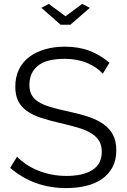

<svg xmlns="http://www.w3.org/2000/svg" viewBox="-20 -953 647 979"><path d="M229 -933 314 -870 399 -933 438 -913 339 -827H289L191 -913ZM504 -577Q474 -611 424 -632Q374 -653 310 -653Q216 -653 173 -617.5Q130 -582 130 -521Q130 -489 141.5 -468.5Q153 -448 177 -433Q201 -418 238.5 -407Q276 -396 327 -385Q384 -373 429.5 -358Q475 -343 507 -320.5Q539 -298 556 -266Q573 -234 573 -186Q573 -137 554 -101Q535 -65 501 -41Q467 -17 420 -5.5Q373 6 317 6Q152 6 32 -97L67 -154Q86 -134 112.5 -116Q139 -98 171.5 -84.5Q204 -71 241 -63.5Q278 -56 319 -56Q404 -56 451.5 -86.5Q499 -117 499 -179Q499 -212 485.5 -234.5Q472 -257 445 -273.5Q418 -290 378 -302Q338 -314 285 -326Q229 -339 187 -353Q145 -367 116 -388Q87 -409 72.5 -438.5Q58 -468 58 -511Q58 -560 76.5 -598.5Q95 -637 129 -662.5Q163 -688 209 -701.5Q255 -715 311 -715Q382 -715 437.5 -693.5Q493 -672 538 -633Z"/></svg>

Font: Oxford Sans
Style: Regular
Weight: 400
Designer: Matt McInerney, Pablo Impallari, Rodrigo Fuenzalida
Foundry: Matt McInerney, Pablo Impallari, Rodrigo Fuenzalida
Version: Version 3.000g; ttfautohint (v1.5) -l 8 -r 28 -G 28 -x 14 -D